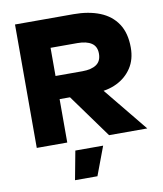

<svg xmlns="http://www.w3.org/2000/svg" viewBox="-96 -765 895 1054"><g transform="rotate(-10 351.5 -238.5)"><path d="M60 -688H230V0H60ZM220 -242V-371H380Q430 -371 458 -390Q486 -409 486 -451Q486 -491 458 -509.5Q430 -528 380 -528H190V-688H386Q470 -688 532.5 -663Q595 -638 629.5 -586Q664 -534 664 -453Q664 -387 633 -340Q602 -293 549.5 -267.5Q497 -242 432 -242ZM285 -246H475L676 0H463ZM421 51 361 211H236L266 51Z"/></g></svg>

Font: Roundo Variable
Style: Regular
Weight: 200
Designer: Shiva Nallaperumal
Foundry: Indian Type Foundry
Version: Version 2.000